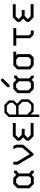

<svg xmlns="http://www.w3.org/2000/svg" viewBox="1552 -2318 833 3976"><g transform="rotate(-90 1968.0 -330.5)"><path d="M364 -147 406 -105H421V-45H394Q382 -45 373 -54L335 -92L299 -56Q290 -47 278 -47H158Q146 -47 137 -56L65 -127Q57 -135 57 -148V-372Q57 -385 65 -393L136 -464Q144 -472 157 -472H259Q272 -472 280 -464L334 -410L373 -448Q382 -457 394 -457H422V-397H407L364 -355ZM304 -145V-355L247 -412H170L117 -359V-161L170 -107H266Z M933 -470 956 -422Q959 -416 959 -409V-276Q959 -262.5 950 -255L780 -59L775 -54Q768.5 -50 759 -50Q742 -50 734 -64L550 -370Q546 -378 546 -386V-470H606V-394L765 -128L899 -288V-402L867 -470Z M1408 -52H1146Q1134 -52 1125 -61L1051 -135Q1042 -144 1042 -156V-186Q1042 -198 1051 -207L1110 -266L1051 -325Q1042 -334 1042 -346V-377Q1042 -389 1051 -398L1125 -470Q1136 -481 1146 -481H1408V-421H1159L1102 -365V-358L1165 -296H1288V-236H1165L1102 -174V-168L1159 -112H1408Z M1583 -182 1669 -100H1782L1848 -167V-282L1766 -363H1583ZM1583 -113V66H1533V-560Q1533 -570 1541 -578L1615 -648Q1622 -655 1632 -655H1775Q1785 -655 1792 -648L1868 -572Q1876 -564 1876 -554V-470Q1876 -460 1868 -452L1808 -392L1890 -310Q1898 -302 1898 -292V-157Q1898 -147 1891 -140L1811 -58Q1803 -50 1793 -50H1659Q1649 -50 1642 -57ZM1583 -413H1758L1826 -480V-544L1764 -605H1642L1583 -549Z M2147 -575Q2147 -588 2156 -597L2276 -718Q2285 -727 2297 -727Q2310 -727 2319 -718Q2328 -709 2328 -696Q2328 -684 2319 -675L2199 -554Q2190 -545 2177 -545Q2165 -545 2156 -554Q2147 -563 2147 -575ZM2332 -147 2374 -105H2389V-45H2362Q2350 -45 2341 -54L2303 -92L2267 -56Q2258 -47 2246 -47H2126Q2114 -47 2105 -56L2033 -127Q2025 -135 2025 -148V-372Q2025 -385 2033 -393L2104 -464Q2112 -472 2125 -472H2227Q2240 -472 2248 -464L2302 -410L2341 -448Q2350 -457 2362 -457H2390V-397H2375L2332 -355ZM2272 -145V-355L2215 -412H2138L2085 -359V-161L2138 -107H2234Z M2612 -470H2885V-410H2809L2825 -394Q2834 -385 2834 -372V-131Q2834 -119 2825 -110L2773 -58Q2764 -49 2752 -49H2612Q2600 -49 2592 -57L2528 -113Q2518 -121.5 2518 -135V-376Q2518 -389 2527 -398L2591 -461Q2600 -470 2612 -470ZM2724 -410H2624L2578 -364V-149L2623 -109H2727L2774 -156V-360Z M3010 -410V-470H3374V-410H3224V-145L3261 -109H3324V-49H3248Q3236 -49 3227 -58L3173 -112Q3164 -121 3164 -133V-410Z M3868 -52H3606Q3594 -52 3585 -61L3511 -135Q3502 -144 3502 -156V-186Q3502 -198 3511 -207L3570 -266L3511 -325Q3502 -334 3502 -346V-377Q3502 -389 3511 -398L3585 -470Q3596 -481 3606 -481H3868V-421H3619L3562 -365V-358L3625 -296H3748V-236H3625L3562 -174V-168L3619 -112H3868Z"/></g></svg>

Font: IBM 3270 Semi-Condensed
Style: Condensed
Weight: 400
Monospace: yes
Version: Version 2.3.1